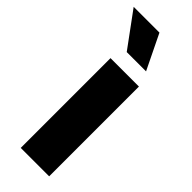

<svg xmlns="http://www.w3.org/2000/svg" viewBox="-282 -784 810 810"><g transform="rotate(45 122.5 -379.0)"><path d="M53.2 0V-535.6H222.7V0ZM83.5 -602.1 -30.8 -757.8H123L198.7 -602.1Z"/></g></svg>

Font: Inter 20pt ExtraBold
Style: Regular
Weight: 800
Version: Version 4.001;git-66647c0bb